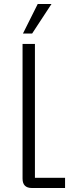

<svg xmlns="http://www.w3.org/2000/svg" viewBox="-20 -942 367 962"><path d="M140 0Q93 0 93 -47V-722H155V-51H306V0ZM95 -774 169 -922H238L141 -774Z"/></svg>

Font: Mozilla Text ExtraLight
Style: Regular
Weight: 200
Designer: Studio DRAMA
Foundry: Studio DRAMA
Version: Version 1.000